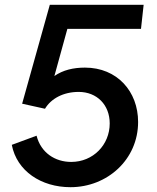

<svg xmlns="http://www.w3.org/2000/svg" viewBox="-20 -766 654 798"><path d="M273 12C426 12 554 -103 554 -259C554 -386 467 -485 333 -485C285 -485 242 -475 206 -450L260 -646H566L577 -746H187L72 -335L167 -314C192 -356 243 -384 307 -384C383 -384 436 -330 436 -253C436 -164 367 -93 276 -93C209 -93 150 -131 132 -202L29 -164C50 -55 151 12 273 12Z"/></svg>

Font: Mluvka SemiBold
Style: Italic
Weight: 600
Italic angle: -8°
Designer: Modified by Jiří Krblich, Original typeface by Gumpita Rahayu
Foundry: Gumpita Rahayu & Jiří Krblich
Version: Version 2.000;Glyphs 3.1.1 (3134)